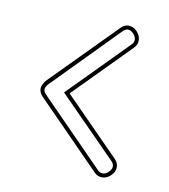

<svg xmlns="http://www.w3.org/2000/svg" viewBox="-54 -544 418 476"><g transform="rotate(10 155.0 -306.0)"><path d="M214 -123 54 -286Q45 -295 45 -306Q45 -314 54 -326L214 -488Q223 -497 233 -497Q245 -497 254.5 -487Q264 -477 264 -465Q264 -454 256 -446L118 -306L256 -166Q265 -157 265 -146Q265 -134 255 -124.5Q245 -115 233 -115Q222 -115 214 -123ZM221 -130Q226 -125 233 -125Q241 -125 248 -132Q255 -139 255 -146Q255 -153 249 -159L104 -306L249 -453Q254 -458 254 -465Q254 -470 251 -475Q248 -480 243 -483.5Q238 -487 233 -487Q227 -487 221 -481L62 -319Q55 -311 55 -306Q55 -299 61 -293Z"/></g></svg>

Font: Soda Fountain
Style: Outline
Weight: 400
Version: Version 1.0